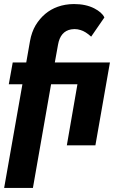

<svg xmlns="http://www.w3.org/2000/svg" viewBox="-22 -720 564 951"><path d="M141 211H-1.5L89 -302.5H21.5L41 -410.5H108L126.5 -516Q134.5 -561 154.5 -595Q195.5 -662 264 -686.5Q300 -699.5 344 -700Q403 -700 445 -678.5Q483.5 -658.5 495 -633.5L429.5 -538.5Q401.5 -564 377.5 -571Q362.5 -576 347 -576L330.5 -574.5Q277 -565 265.5 -499L249.5 -410.5H522.5L450.5 0H309L361.5 -302.5H231Z"/></svg>

Font: Lucymar Sans
Style: Bold Italic
Weight: 700
Italic angle: -10°
Foundry: The League of Moveable Type (original font) / Main changes by Cristiano Sobral with portions from Mirco Monsees
Version: Version 2.00;August 30, 2020;FontCreator 13.0.0.2681 64-bit